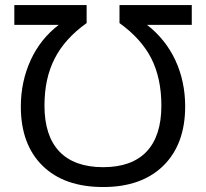

<svg xmlns="http://www.w3.org/2000/svg" viewBox="-20 -734 822 765"><path d="M391.1 -67.9C237.3 -67.9 157.2 -152.8 157.2 -313C157.2 -456.1 208.5 -558.6 325.2 -642.1V-713.9H37.1V-634.8H213.9C165.5 -597.7 127.9 -550.8 102.1 -494.1C76.2 -437.5 63 -376 63 -309.1C63 -209 91.8 -130.4 149.4 -73.7C207 -17.1 287.6 11.2 391.1 11.2C493.2 11.2 573.2 -17.1 631.3 -74.2C689 -131.3 717.8 -210 717.8 -310.1C717.8 -443.4 664.1 -559.1 565.9 -634.8H744.1V-713.9H456.1V-642.1C513.2 -601.1 555.7 -554.2 582.5 -502C609.4 -449.2 623 -386.2 623 -313C623 -152.3 543.5 -67.9 391.1 -67.9Z"/></svg>

Font: Noto Reveo Sans
Style: Regular
Weight: 400
Designer: Monotype Design team
Foundry: Monotype Imaging Inc.
Version: Version 1.04